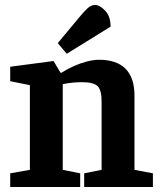

<svg xmlns="http://www.w3.org/2000/svg" viewBox="-20 -751 643 771"><path d="M248 -535 212 -578 308 -693Q319 -706 332.5 -718.5Q346 -731 362 -731Q380 -731 402 -708.5Q424 -686 424 -644ZM21 0V-55L100 -69V-409L21 -425V-483L195 -506L223 -459H227Q252 -475 278.5 -486.5Q305 -498 330.5 -504.5Q356 -511 378 -511Q448 -511 484 -475Q520 -439 520 -367V-69L594 -55V0H318V-55L388 -69V-344Q388 -389 372 -405Q356 -421 309 -421Q293 -421 274.5 -419.5Q256 -418 232 -413V-69L302 -55V0Z"/></svg>

Font: Faustina VF Beta
Style: Regular
Weight: 400
Designer: Alfonso Garcia
Foundry: Omnibus-Type
Version: Version 1.006